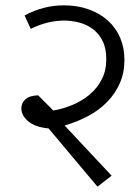

<svg xmlns="http://www.w3.org/2000/svg" viewBox="-20 -658 526 719"><path d="M180 -244Q218 -251 253.5 -266Q289 -281 317 -305Q345 -329 361.5 -361.5Q378 -394 378 -437Q378 -478 363.5 -506Q349 -534 326 -550.5Q303 -567 275 -574Q247 -581 221 -581Q158 -581 95 -550L72 -600Q142 -638 219 -638Q270 -638 312 -623Q354 -608 384 -581Q414 -554 430 -516.5Q446 -479 446 -434Q446 -386 429 -347Q412 -308 382 -277Q352 -246 311 -224Q270 -202 222 -188L398 0L345 41L162 -177Q111 -182 85.5 -204Q60 -226 60 -252Q60 -272 75 -286Q90 -300 123 -301Z"/></svg>

Font: Mukta Light
Style: Regular
Weight: 300
Designer: Girish Dalvi and Yashodeep Gholap
Foundry: Ek Type
Version: Version 2.538;PS 1.002;hotconv 16.6.51;makeotf.lib2.5.65220;